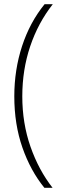

<svg xmlns="http://www.w3.org/2000/svg" viewBox="-20 -735 307 913"><path d="M48 -277Q48 -403 85 -516Q122 -629 192 -715H231Q161 -626 123.5 -514.5Q86 -403 86 -277Q86 -149 125 -37.5Q164 74 230 158H191Q125 77 86.5 -33.5Q48 -144 48 -277Z"/></svg>

Font: Noto Sans Lao Looped UI Cond ExLt
Style: Regular
Weight: 200
Width: 3
Designer: Mark Frömberg, Ben Mitchell
Foundry: The Fontpad Ltd
Version: Version 1.001; ttfautohint (v1.8.4.7-5d5b)